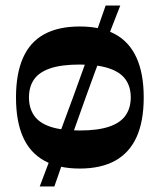

<svg xmlns="http://www.w3.org/2000/svg" viewBox="-20 -600 579 696"><path d="M269 11Q192 11 140.5 -17.5Q89 -46 63.5 -103Q38 -160 38 -247Q38 -333 63.5 -390.5Q89 -448 140.5 -476Q192 -504 269 -504Q346 -504 397.5 -476Q449 -448 475 -390.5Q501 -333 501 -247Q501 -160 475 -103Q449 -46 397.5 -17.5Q346 11 269 11ZM269 -127Q335 -127 376 -141Q417 -155 435.5 -182Q454 -209 454 -247Q454 -285 435.5 -311.5Q417 -338 376 -352Q335 -366 269 -366Q202 -366 161.5 -352Q121 -338 103 -311.5Q85 -285 85 -247Q85 -209 103 -182Q121 -155 161.5 -141Q202 -127 269 -127ZM124 76Q185 -84 246.5 -252Q308 -420 363 -580H416Q353 -420 292.5 -252Q232 -84 177 76Z"/></svg>

Font: Ojuju
Style: Bold
Weight: 700
Designer: Chisaokwu Joboson, Mirko Velimirovic
Foundry: Udi Foundry
Version: Version 1.000